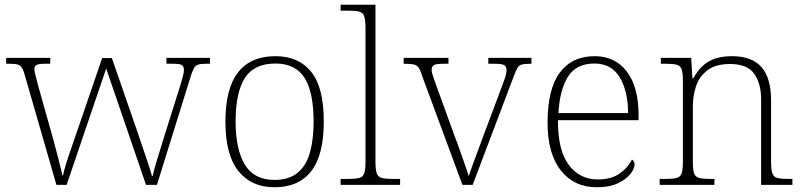

<svg xmlns="http://www.w3.org/2000/svg" viewBox="-20 -780 3390 810"><path d="M86 -458Q80 -482 73 -493Q66 -504 55.5 -507.5Q45 -511 24 -511H6V-536H192V-511H168Q142 -511 133.5 -505.5Q125 -500 125 -487Q125 -479 131 -457.5Q137 -436 140 -422L200 -209Q207 -185 215.5 -151.5Q224 -118 232 -87.5Q240 -57 243 -40H246Q249 -57 258.5 -88Q268 -119 280 -153Q292 -187 300 -211L411 -535H452L559 -226Q565 -208 574 -181.5Q583 -155 592.5 -127Q602 -99 610 -74.5Q618 -50 621 -37H624Q629 -62 643 -107.5Q657 -153 675 -211L741 -421Q747 -440 751.5 -457.5Q756 -475 756 -485Q756 -499 748 -505Q740 -511 712 -511H682V-536H866V-511H846Q826 -511 815 -507Q804 -503 798 -492Q792 -481 784 -456L642 0H596L428 -491L261 0H218Z M1138 10Q1041 10 986 -58Q931 -126 931 -267Q931 -407 984.5 -475Q1038 -543 1142 -543Q1240 -543 1293 -477Q1346 -411 1346 -267Q1346 -126 1293 -58Q1240 10 1138 10ZM1138 -21Q1199 -21 1235.5 -51Q1272 -81 1287.5 -136.5Q1303 -192 1303 -267Q1303 -392 1264.5 -452Q1226 -512 1142 -512Q1052 -512 1013 -451Q974 -390 974 -267Q974 -150 1013 -85.5Q1052 -21 1138 -21Z M1417 0V-25H1444Q1478 -25 1494.5 -29Q1511 -33 1516.5 -48.5Q1522 -64 1522 -98V-659Q1522 -695 1516.5 -711Q1511 -727 1495.5 -731Q1480 -735 1452 -735H1417V-760H1564V-98Q1564 -64 1569.5 -48.5Q1575 -33 1592 -29Q1609 -25 1642 -25H1668V0Z M1760 -462Q1753 -486 1745 -496Q1737 -506 1723.5 -508.5Q1710 -511 1683 -511V-536H1872V-511H1850Q1819 -511 1810 -505Q1801 -499 1801 -485Q1801 -473 1809.5 -450.5Q1818 -428 1825 -407L1899 -203Q1910 -176 1921 -143.5Q1932 -111 1942 -83.5Q1952 -56 1957 -37Q1964 -56 1979.5 -99.5Q1995 -143 2019 -206L2082 -374Q2098 -417 2107.5 -443Q2117 -469 2117 -484Q2117 -499 2107.5 -505Q2098 -511 2066 -511H2040V-536H2222V-511H2218Q2194 -511 2182 -508Q2170 -505 2163 -493.5Q2156 -482 2147 -457L1974 0H1931Z M2498 10Q2402 10 2346 -61Q2290 -132 2290 -262Q2290 -404 2341.5 -473.5Q2393 -543 2489 -543Q2575 -543 2624.5 -478Q2674 -413 2674 -294V-273H2334Q2333 -147 2379 -85Q2425 -23 2502 -23Q2558 -23 2593.5 -47.5Q2629 -72 2646 -107Q2651 -104 2654 -99Q2657 -94 2657 -86Q2657 -68 2639 -45.5Q2621 -23 2586 -6.5Q2551 10 2498 10ZM2630 -303Q2629 -397 2594 -454.5Q2559 -512 2488 -512Q2410 -512 2375.5 -455.5Q2341 -399 2336 -303Z M2763 0V-25H2783Q2817 -25 2833.5 -29Q2850 -33 2855.5 -48.5Q2861 -64 2861 -98V-439Q2861 -473 2855.5 -488Q2850 -503 2834.5 -507Q2819 -511 2791 -511H2768V-536H2896L2901 -450H2905Q2926 -487 2949.5 -506.5Q2973 -526 3002.5 -534.5Q3032 -543 3068 -543Q3152 -543 3192.5 -497Q3233 -451 3233 -356V-98Q3233 -64 3238.5 -48.5Q3244 -33 3260.5 -29Q3277 -25 3310 -25H3323V0H3191V-361Q3191 -427 3162 -468.5Q3133 -510 3060 -510Q2999 -510 2964.5 -483.5Q2930 -457 2916.5 -416.5Q2903 -376 2903 -331V-97Q2903 -63 2908.5 -48Q2914 -33 2930.5 -29Q2947 -25 2980 -25H2994V0Z"/></svg>

Font: Noto Serif Bengali ExtraLight
Style: Regular
Weight: 250
Version: Version 2.003